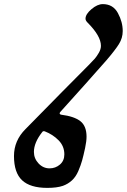

<svg xmlns="http://www.w3.org/2000/svg" viewBox="-20 -914 617 934"><path d="M210 0Q127 0 87.5 -37Q48 -74 48 -155Q48 -230 104 -286Q306 -492 411 -597Q431 -617 441 -628.5Q451 -640 461 -657.5Q471 -675 471 -691Q471 -739 406 -804Q396 -814 396 -823Q396 -845 425 -869.5Q454 -894 480 -894Q530 -894 553.5 -850.5Q577 -807 577 -763Q577 -729 558.5 -699.5Q540 -670 498 -621Q405 -515 273 -369Q269 -364 270.5 -360.5Q272 -357 278 -356Q341 -348 371 -324.5Q401 -301 401 -249Q401 -227 394 -194Q386 -157 379.5 -133.5Q373 -110 361 -82Q349 -54 330 -36.5Q311 -19 286 -10Q257 0 210 0ZM221 -95Q250 -95 271.5 -113.5Q293 -132 293 -163Q293 -203 265 -231.5Q237 -260 198 -275Q189 -278 185 -271Q145 -220 145 -175Q145 -143 167.5 -119Q190 -95 221 -95Z"/></svg>

Font: Joscelyn
Style: Regular
Weight: 400
Designer: Peter S. Baker
Version: Version 1.012